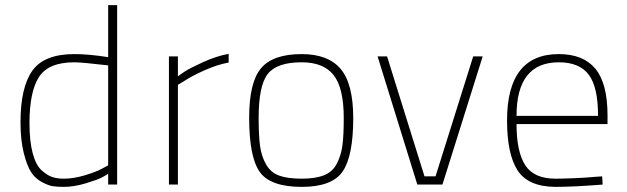

<svg xmlns="http://www.w3.org/2000/svg" viewBox="-20 -720 2445 749"><path d="M437 -700V0H402V-42Q393 -36 377 -27.5Q361 -19 315 -5Q269 9 229 9Q205 9 187 6.5Q169 4 143 -10Q117 -24 101 -49Q85 -74 72.5 -124Q60 -174 60 -243Q60 -379 106 -444Q152 -509 270 -509Q327 -509 402 -497V-700ZM229 -23Q267 -23 310.5 -36Q354 -49 378 -62L402 -75V-465Q298 -477 270 -477Q169 -477 132 -419.5Q95 -362 95 -240Q95 -169 107.5 -122.5Q120 -76 142 -56Q164 -36 183.5 -29.5Q203 -23 229 -23Z M639 0V-500H674V-422Q684 -430 701.5 -441.5Q719 -453 771 -477Q823 -501 872 -510V-476Q828 -468 778.5 -446Q729 -424 702 -406L674 -389V0Z M1157 -509Q1260 -509 1309 -451Q1358 -393 1358 -259Q1358 -112 1317 -51.5Q1276 9 1157 9Q1035 9 993.5 -49Q952 -107 952 -261Q952 -399 998.5 -454Q1045 -509 1157 -509ZM1157 -23Q1211 -23 1244.5 -36.5Q1278 -50 1294.5 -82.5Q1311 -115 1316 -154Q1321 -193 1321 -259Q1321 -377 1281.5 -427Q1242 -477 1157 -477Q1060 -477 1024.5 -431.5Q989 -386 989 -261Q989 -191 994.5 -150.5Q1000 -110 1018 -78.5Q1036 -47 1069 -35Q1102 -23 1157 -23Z M1453 -500H1490L1636 -32H1679L1826 -500H1863L1706 0H1608Z M2147 -23Q2178 -23 2223.5 -25Q2269 -27 2299 -30L2329 -32L2331 0Q2219 9 2146 9Q2040 8 1999 -55.5Q1958 -119 1958 -250Q1958 -509 2160 -509Q2255 -509 2302.5 -452Q2350 -395 2350 -269V-236H1995Q1995 -128 2029 -75.5Q2063 -23 2147 -23ZM1995 -268H2313Q2313 -381 2276.5 -429Q2240 -477 2160 -477Q1995 -477 1995 -268Z"/></svg>

Font: TitilliumText22L Th
Style: Thin
Weight: 100
Designer: Campivisivi
Foundry: Campivisivi
Version: 1.000